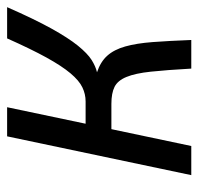

<svg xmlns="http://www.w3.org/2000/svg" viewBox="-29 -523 552 534"><g transform="rotate(-90 247.0 -256.0)"><path d="M215.8 -512.2 169.9 -293.9H231.9Q252.4 -293.9 271.2 -303Q290 -312 310.3 -336.2Q330.6 -360.4 354 -402.8Q377.4 -445.3 407.2 -512.2H494.1Q460.9 -436.5 434.8 -389.4Q408.7 -342.3 387 -315.4Q365.2 -288.6 347.4 -277.3Q329.6 -266.1 313 -262.2Q342.3 -252.4 359.1 -233.6Q376 -214.8 384.8 -183.6Q393.6 -152.3 397 -107.2Q400.4 -62 402.8 0H323.2Q319.3 -68.8 314.7 -112.3Q310.1 -155.8 300 -180.2Q290 -204.6 272.5 -213.4Q254.9 -222.2 225.1 -222.2H154.8L107.9 0H26.9L134.8 -512.2Z"/></g></svg>

Font: Clear Sans
Style: Italic
Weight: 400
Italic angle: -12°
Foundry: Intel Corporation
Version: Version 1.00